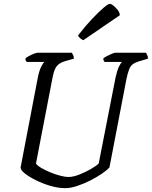

<svg xmlns="http://www.w3.org/2000/svg" viewBox="-20 -978 789 998"><path d="M320 0Q282 0 241.5 -12Q201 -24 166 -41.5Q131 -59 109 -76.5Q87 -94 87 -107L177 -577Q184 -611 194 -631Q204 -651 211 -656H119Q117 -658 114.5 -662.5Q112 -667 112 -674Q118 -680 131 -687Q144 -694 157 -699Q170 -704 176 -704H353Q356 -700 360 -692.5Q364 -685 364 -673L318 -660Q288 -651 274.5 -633.5Q261 -616 253 -574L167 -128Q173 -118 193 -106Q213 -94 239.5 -83Q266 -72 292 -65Q318 -58 335 -58Q360 -58 392 -70.5Q424 -83 452.5 -99.5Q481 -116 493 -128L581 -577Q589 -613 598.5 -632Q608 -651 614 -656H524Q522 -657 519.5 -662Q517 -667 517 -674Q523 -680 536.5 -687Q550 -694 562.5 -699Q575 -704 580 -704H739Q741 -700 745 -692.5Q749 -685 749 -673L702 -659Q682 -653 670 -644Q658 -635 651 -617Q644 -599 637 -566L549 -108Q537 -94 510 -75.5Q483 -57 449.5 -40Q416 -23 381.5 -11.5Q347 0 320 0ZM413 -769Q405 -772 396 -780Q387 -788 386 -794Q423 -842 457.5 -878.5Q492 -915 517 -936.5Q542 -958 551 -958Q558 -958 570 -948.5Q582 -939 592 -926Q602 -913 603 -899Z"/></svg>

Font: Texturina Light
Style: Italic
Weight: 300
Italic angle: -11°
Designer: Guillermo Torres Carreño
Foundry: Omnibus-Type
Version: Version 1.002; ttfautohint (v1.8.3)